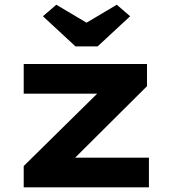

<svg xmlns="http://www.w3.org/2000/svg" viewBox="-20 -806 747 826"><path d="M82 0V-91.7L449.5 -453.7L460.5 -403H82V-530.7H612.4V-435.3L259.4 -84L245.4 -127.8H620.7V0ZM304.7 -606.4 164.7 -736.1 222.2 -785.7 367.3 -699.5H337.3L482.4 -785.7L539.9 -736.1L399.9 -606.4Z"/></svg>

Font: Lexend Mega
Style: Regular
Weight: 400
Designer: Bonnie Shaver-Troup, Thomas Jockin
Foundry: Lexend
Version: Version 1.007